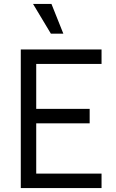

<svg xmlns="http://www.w3.org/2000/svg" viewBox="-20 -950 588 970"><path d="M85 -700H493V-627H163V-400H433V-327H163V-73H493V0H85ZM147 -930H240L300 -780H237Z"/></svg>

Font: Uncut Sans Variable
Style: Regular
Weight: 400
Designer: Kasper Nordkvist
Foundry: UNCUT.wtf
Version: Version 1.303;Glyphs 3.1.2 (3151)